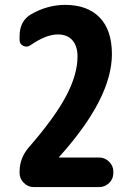

<svg xmlns="http://www.w3.org/2000/svg" viewBox="-20 -760 540 780"><path d="M382.8 -120.1Q406.2 -120.1 423.3 -103Q440.4 -85.9 440.4 -63.5V-56.6Q440.4 -33.2 423.3 -16.6Q406.2 0 382.8 0H117.2Q93.8 0 76.7 -17.1Q59.6 -34.2 59.6 -56.6V-63.5Q59.6 -118.2 97.7 -162.1Q203.1 -283.2 249 -370.6Q294.9 -458 294.9 -530.3Q294.9 -573.2 273.9 -596.7Q252.9 -620.1 214.8 -620.1Q167 -620.1 103.5 -576.2Q89.8 -566.4 74.7 -573.7Q59.6 -581.1 59.6 -596.7V-613.3Q59.6 -674.8 106.4 -702.1Q172.9 -740.2 245.1 -740.2Q335 -740.2 384.8 -689Q434.6 -637.7 434.6 -540Q434.6 -360.4 220.7 -123Q220.7 -122.1 220.2 -122.1Q219.7 -122.1 219.7 -121.1Q219.7 -120.1 220.7 -120.1Z"/></svg>

Font: Rounded Mgen+ 2m bold
Style: Bold
Weight: 700
Designer: [Source Han Sans]
Ryoko NISHIZUKA  (kana & ideographs); Paul D. Hunt (Latin, Greek & Cyrillic); Wenlong ZHANG  (bopomofo
Version: Version 1.059.20150602